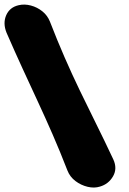

<svg xmlns="http://www.w3.org/2000/svg" viewBox="-61 -727 570 851"><path d="M382 100Q357 108 327.5 101Q298 94 273.5 75.5Q249 57 238 29Q205 -56 172.5 -130.5Q140 -205 107 -276Q74 -347 39.5 -422Q5 -497 -32 -582Q-49 -624 -33.5 -659.5Q-18 -695 22 -704Q48 -710 76 -702.5Q104 -695 126.5 -677Q149 -659 160 -632Q193 -547 225.5 -472.5Q258 -398 292.5 -326.5Q327 -255 364 -180.5Q401 -106 441 -21Q460 20 440 54.5Q420 89 382 100Z"/></svg>

Font: Winky Sans Black
Style: Italic
Weight: 900
Italic angle: -8.97852°
Designer: Simon Atzbach
Foundry: typofactur
Version: Version 1.205